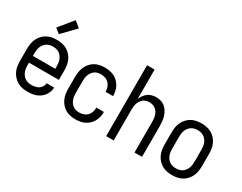

<svg xmlns="http://www.w3.org/2000/svg" viewBox="-87 -1241 2173 1724"><g transform="rotate(30 1000.0 -378.5)"><path d="M252 8Q225 8 198 3Q171 -2 147.5 -15.5Q124 -29 105.5 -49.5Q87 -70 75.5 -94.5Q64 -119 60 -146Q56 -173 56 -200V-320Q56 -347 60 -374Q64 -401 75 -425.5Q86 -450 104.5 -470.5Q123 -491 146 -504Q169 -517 196 -522.5Q223 -528 250 -528Q277 -528 304 -522.5Q331 -517 354 -504Q377 -491 395.5 -470.5Q414 -450 425 -425.5Q436 -401 440 -374Q444 -347 444 -320V-225H134V-200Q134 -183 136 -166Q138 -149 144.5 -133Q151 -117 161.5 -103Q172 -89 186.5 -79.5Q201 -70 218 -66Q235 -62 252 -62Q271 -62 290.5 -66Q310 -70 326 -80Q342 -90 352.5 -107Q363 -124 364 -144H442Q441 -121 433.5 -99.5Q426 -78 412.5 -59.5Q399 -41 380.5 -27.5Q362 -14 341 -6Q320 2 297 5Q274 8 252 8ZM366 -295V-320Q366 -337 364 -354Q362 -371 356 -387Q350 -403 339.5 -417Q329 -431 315 -440.5Q301 -450 284 -454Q267 -458 250 -458Q233 -458 216 -454Q199 -450 185 -440.5Q171 -431 160.5 -417Q150 -403 144 -387Q138 -371 136 -354Q134 -337 134 -320V-295ZM238 -580 188 -620 307 -765 368 -715Z M747 8Q721 8 694 2.5Q667 -3 644 -16.5Q621 -30 603.5 -50.5Q586 -71 575 -95.5Q564 -120 560 -146.5Q556 -173 556 -200V-320Q556 -347 560 -373.5Q564 -400 575 -424.5Q586 -449 603.5 -469.5Q621 -490 644 -503.5Q667 -517 694 -522.5Q721 -528 747 -528Q772 -528 797 -523.5Q822 -519 844.5 -508Q867 -497 885 -479.5Q903 -462 915 -440Q927 -418 932.5 -393.5Q938 -369 938 -344V-342H860V-343Q860 -366 853 -388Q846 -410 830 -426.5Q814 -443 792 -450.5Q770 -458 747 -458Q730 -458 713.5 -454Q697 -450 683 -440Q669 -430 659.5 -416Q650 -402 644 -386.5Q638 -371 636 -354Q634 -337 634 -320V-200Q634 -183 636 -166Q638 -149 644 -133.5Q650 -118 659.5 -104Q669 -90 683 -80Q697 -70 713.5 -66Q730 -62 747 -62Q770 -62 792 -69.5Q814 -77 830 -93.5Q846 -110 853 -132Q860 -154 860 -177V-178H938V-176Q938 -151 932.5 -126.5Q927 -102 915 -80Q903 -58 885 -40.5Q867 -23 844.5 -12Q822 -1 797 3.5Q772 8 747 8Z M1064 0V-735H1142V-429Q1150 -450 1163 -469Q1176 -488 1194.5 -502Q1213 -516 1235.5 -522Q1258 -528 1280 -528Q1305 -528 1329 -521Q1353 -514 1371.5 -498.5Q1390 -483 1403 -461.5Q1416 -440 1423.5 -416.5Q1431 -393 1433.5 -368.5Q1436 -344 1436 -320V0H1358V-320Q1358 -337 1356 -353.5Q1354 -370 1349 -385.5Q1344 -401 1334.5 -415Q1325 -429 1312 -439Q1299 -449 1283 -453.5Q1267 -458 1250 -458Q1233 -458 1217 -453.5Q1201 -449 1188 -439Q1175 -429 1165.5 -415Q1156 -401 1151 -385.5Q1146 -370 1144 -353.5Q1142 -337 1142 -320V0Z M1750 8Q1723 8 1696 2.5Q1669 -3 1646 -16Q1623 -29 1604.5 -49.5Q1586 -70 1575 -94.5Q1564 -119 1560 -146Q1556 -173 1556 -200V-320Q1556 -347 1560 -374Q1564 -401 1575 -425.5Q1586 -450 1604.5 -470.5Q1623 -491 1646 -504Q1669 -517 1696 -522.5Q1723 -528 1750 -528Q1777 -528 1804 -522.5Q1831 -517 1854 -504Q1877 -491 1895.5 -470.5Q1914 -450 1925 -425.5Q1936 -401 1940 -374Q1944 -347 1944 -320V-200Q1944 -173 1940 -146Q1936 -119 1925 -94.5Q1914 -70 1895.5 -49.5Q1877 -29 1854 -16Q1831 -3 1804 2.5Q1777 8 1750 8ZM1750 -62Q1767 -62 1784 -66Q1801 -70 1815 -79.5Q1829 -89 1839.5 -103Q1850 -117 1856 -133Q1862 -149 1864 -166Q1866 -183 1866 -200V-320Q1866 -337 1864 -354Q1862 -371 1856 -387Q1850 -403 1839.5 -417Q1829 -431 1815 -440.5Q1801 -450 1784 -454Q1767 -458 1750 -458Q1733 -458 1716 -454Q1699 -450 1685 -440.5Q1671 -431 1660.5 -417Q1650 -403 1644 -387Q1638 -371 1636 -354Q1634 -337 1634 -320V-200Q1634 -183 1636 -166Q1638 -149 1644 -133Q1650 -117 1660.5 -103Q1671 -89 1685 -79.5Q1699 -70 1716 -66Q1733 -62 1750 -62Z"/></g></svg>

Font: Iosevka Fuck
Style: Regular
Weight: 400
Monospace: yes
Designer: Belleve Invis
Foundry: Belleve Invis
Version: Version 28.0.7; ttfautohint (v1.8.3)